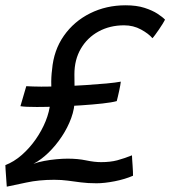

<svg xmlns="http://www.w3.org/2000/svg" viewBox="-30 -687 640 722"><path d="M109 -284.7Q87.3 -284.7 71.3 -285.4Q55.3 -286.2 46.8 -287.7L68.8 -362.9Q79.2 -362.2 93.6 -361.8Q107.9 -361.2 125.2 -361.2Q159.9 -361.2 203.8 -362.7Q247.7 -364.2 291.4 -367Q335.1 -369.8 370.7 -373.1Q406.4 -376.5 424.3 -380Q423.9 -374.9 422.1 -365.3Q420.3 -355.7 418 -344.8Q415.6 -333.8 413.2 -323.6Q410.7 -313.4 409 -306.8Q391.2 -301.8 355.2 -297.8Q319.3 -293.8 275 -290.9Q230.7 -288 186.8 -286.3Q142.8 -284.7 109 -284.7ZM-4.5 14.9Q-4.9 7.7 -5.8 -3.2Q-6.7 -14 -7.4 -26Q-8.2 -38.1 -9 -48.9Q-9.8 -59.7 -9.8 -66.2Q21.9 -78.2 51 -103.5Q80.1 -128.7 103.5 -161.9Q126.9 -195.1 141.6 -231.3Q156.2 -267.6 159.1 -301.5Q163.9 -333.7 162.9 -364.9Q161.9 -396.1 165.8 -425.2Q172 -498.2 210.2 -552.5Q248.3 -606.8 308.8 -636.9Q369.4 -667.1 442.2 -667.1Q483.6 -667.1 513.4 -657.5Q543.2 -647.9 562.4 -635.3Q581.6 -622.7 590.6 -613.1Q588.6 -608.6 582.3 -598.5Q576.1 -588.4 568.4 -577.1Q560.6 -565.8 553.7 -556.3Q546.8 -546.8 543.2 -543.4Q528.9 -560.4 500.2 -576.1Q471.4 -591.8 436.6 -591.8Q383.1 -591.8 340.6 -568.6Q298.2 -545.4 274 -503.9Q249.8 -462.5 249.8 -407.6Q249.8 -386.9 250.3 -360.6Q250.9 -334.2 250.9 -313.1Q250.9 -279.1 237.8 -243Q224.6 -207 202.4 -173.6Q180.2 -140.1 152.6 -113.2Q124.9 -86.3 95.8 -70.9Q112.8 -77.5 136.1 -81.8Q159.3 -86.2 182.9 -88.3Q206.4 -90.4 224.1 -90.4Q262.6 -90.4 293.8 -83.9Q324.9 -77.3 350 -77.3Q385.2 -77.3 411 -84.2Q436.8 -91.2 466.3 -102.9Q466.3 -98.2 467 -87.7Q467.8 -77.2 468.6 -64.7Q469.4 -52.2 469.9 -41.7Q470.5 -31.2 470.2 -26.2Q440.3 -13.1 401.4 -5.4Q362.5 2.2 333 2.2Q299.8 2.2 274.2 -1.2Q248.6 -4.6 225.1 -7.7Q201.6 -10.9 173.8 -10.9Q116.2 -10.9 69.1 -0.6Q22 9.6 -4.5 14.9Z"/></svg>

Font: Grandstander Thin
Style: Italic
Weight: 100
Italic angle: -15°
Designer: Tyler Finck
Foundry: Etcetera Type Co
Version: Version 1.200